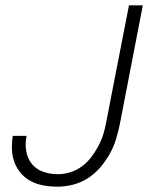

<svg xmlns="http://www.w3.org/2000/svg" viewBox="-20 -690 590 722"><path d="M196 12Q170 12 144.5 7.5Q119 3 97.5 -8Q76 -19 60 -37Q44 -55 35 -78Q26 -101 25 -127Q24 -153 28 -179H80Q74 -150 78.5 -122.5Q83 -95 99 -74.5Q115 -54 141.5 -44.5Q168 -35 197 -35Q220 -35 243.5 -42Q267 -49 287.5 -64Q308 -79 323.5 -99.5Q339 -120 350.5 -142Q362 -164 369 -187Q376 -210 380 -234L465 -670H517L431 -225Q425 -196 416.5 -167.5Q408 -139 393 -112Q378 -85 357.5 -61Q337 -37 310.5 -20Q284 -3 254.5 4.5Q225 12 196 12Z"/></svg>

Font: Lode Dark
Style: Italic
Weight: 400
Italic angle: -11°
Monospace: yes
Designer: Belleve Invis
Foundry: Belleve Invis
Version: Version 29.2.0; ttfautohint (v1.8.3)